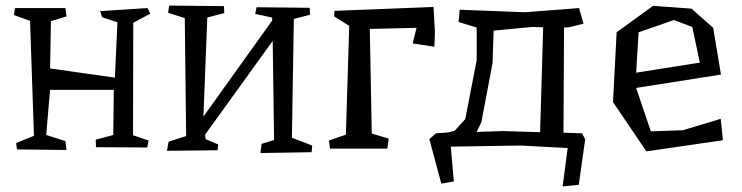

<svg xmlns="http://www.w3.org/2000/svg" viewBox="-20 -535 2668 690"><path d="M458 -49 514 -30 509 -5 325 -6 324 -33 387 -50 389 -212H160L146 -50L215 -28L219 4L41 2L38 -21L102 -47L88 -460L30 -481L34 -506H215L219 -476L163 -459L160 -289L393 -256L402 -455L347 -473L340 -495L510 -506L520 -486L459 -453Z M649 -46 644 -470 584 -489 588 -515 785 -513 786 -488 725 -472 711 -116 958 -461V-472L897 -485L902 -509L1093 -507L1094 -482L1036 -467L1029 -40L1102 -12L1100 12L916 15L920 -18L965 -32L960 -388L717 -51L719 -35L764 -16L762 5L580 7L586 -26Z M1543 -419 1541 -367 1463 -379 1477 -435 1309 -431 1316 -55 1377 -37 1372 -1H1166L1162 -30L1223 -51L1235 -442L1181 -476L1182 -496L1538 -510Z M1787 -64 1921 -60 1932 -437 1891 -438 1754 -425 1750 -308 1710 -96 1693 -61ZM2083 -34 2060 129 2002 135 2020 -3 1852 -12 1600 -8 1611 117 1566 125 1523 -35 1547 -56 1590 -59 1614 -65 1652 -107 1693 -318V-436L1628 -456L1632 -500L1867 -491L2061 -506L2077 -450L2025 -437L2007 -436L2005 -58L2072 -56Z M2267 -274 2495 -310 2468 -438 2402 -463 2275 -419 2266 -270ZM2465 -504 2543 -435 2571 -267 2266 -219 2319 -63 2434 -67 2570 -108 2578 -31 2303 9 2183 -168 2196 -419 2327 -514Z"/></svg>

Font: Underdog
Style: Regular
Weight: 400
Designer: Sergey Steblina
Foundry: Sergey Steblina, Jovanny Lemonad
Version: Version 1.001; ttfautohint (v0.9)